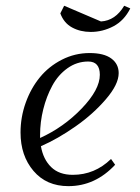

<svg xmlns="http://www.w3.org/2000/svg" viewBox="-20 -635 483 662"><path d="M50.8 -178.2Q50.8 -231 68.6 -280.8Q86.4 -330.6 117.4 -368.4Q148.4 -406.2 193.4 -429.2Q238.3 -452.1 289.1 -452.1Q338.4 -452.1 363.8 -433.3Q389.2 -414.6 389.2 -382.8Q389.2 -344.2 345.2 -293Q301.3 -241.7 240.2 -199Q179.2 -156.2 121.1 -130.9Q128.9 -85.9 156.2 -59.1Q183.6 -32.2 231 -32.2Q306.6 -32.2 362.8 -86.9L377 -66.9Q308.1 6.8 215.8 6.8Q140.1 6.8 95.5 -45.7Q50.8 -98.1 50.8 -178.2ZM118.2 -159.2Q199.7 -196.3 262 -261.2Q324.2 -326.2 324.2 -377Q324.2 -422.9 284.2 -422.9Q245.1 -422.9 212.6 -399.7Q180.2 -376.5 160.2 -339.4Q140.1 -302.2 129.2 -258.3Q118.2 -214.4 118.2 -169.9ZM188 -588.9 201.2 -615.2 328.1 -561Q377.9 -564 408.2 -615.2L429.2 -606Q408.2 -564 371.1 -544.4Q334 -524.9 293 -524.9Q256.8 -524.9 228.5 -540.3Q200.2 -555.7 188 -588.9Z"/></svg>

Font: Dihjauti S
Style: Italic
Weight: 400
Italic angle: -9°
Designer: T. Christopher White
Version: Version 3.0.0